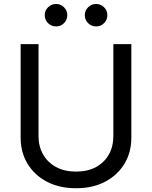

<svg xmlns="http://www.w3.org/2000/svg" viewBox="-20 -954 780 985"><path d="M370.1 11.7Q284.2 11.7 220.2 -22Q156.2 -55.7 121.1 -114.3Q85.9 -172.9 85.9 -247.6V-727.5H177.7V-254.9Q177.7 -202.6 201.2 -161.6Q224.6 -120.6 267.6 -97.2Q310.5 -73.7 370.1 -73.7Q430.2 -73.7 472.9 -97.2Q515.6 -120.6 538.6 -161.6Q561.5 -202.6 561.5 -254.9V-727.5H653.8V-247.6Q653.8 -172.9 618.7 -114.3Q583.5 -55.7 519.8 -22Q456.1 11.7 370.1 11.7ZM473.1 -818.4Q449.2 -818.4 432.1 -835.2Q415 -852.1 415 -876Q415 -899.9 432.1 -916.7Q449.2 -933.6 473.1 -933.6Q497.1 -933.6 513.9 -916.7Q530.8 -899.9 530.8 -876Q530.8 -852.1 513.9 -835.2Q497.1 -818.4 473.1 -818.4ZM267.6 -818.4Q243.7 -818.4 226.6 -835.2Q209.5 -852.1 209.5 -876Q209.5 -899.9 226.6 -916.7Q243.7 -933.6 267.6 -933.6Q291.5 -933.6 308.3 -916.7Q325.2 -899.9 325.2 -876Q325.2 -852.1 308.3 -835.2Q291.5 -818.4 267.6 -818.4Z"/></svg>

Font: Inter 16pt
Style: Regular
Weight: 400
Version: Version 4.001;git-66647c0bb